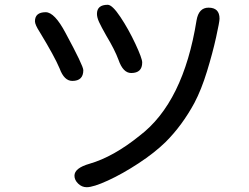

<svg xmlns="http://www.w3.org/2000/svg" viewBox="-20 -723 1040 802"><path d="M254 -585Q328 -448 328 -430Q328 -385 282 -385Q248 -385 229 -437Q208 -487 146 -589Q126 -620 126 -634Q126 -672 171 -672Q208 -672 254 -585ZM354 -39Q454 -68 563 -156Q746 -295 801 -638Q810 -691 851 -691Q897 -691 897 -645Q897 -632 882.5 -566.5Q868 -501 844.5 -424.5Q821 -348 792 -293Q741 -199 672 -130Q626 -85 559 -41Q492 3 431 31Q370 59 342 59Q322 59 306.5 44Q291 29 291 11Q291 -21 354 -39ZM430 -703Q449 -703 483 -652Q517 -601 545.5 -540Q574 -479 574 -462Q574 -418 528 -418Q494 -418 475 -473Q459 -516 424 -574Q403 -611 394 -630.5Q385 -650 385 -665Q385 -703 430 -703Z"/></svg>

Font: 寒蝉全圆体
Style: Regular
Weight: 400
Designer: Warren2060
      Designed by Motoya company      

      [Varela Round]
      Joe Prince(Latin component); Avraham Cornf
Foundry: ChillType
Version: Version 3.200